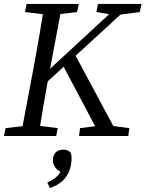

<svg xmlns="http://www.w3.org/2000/svg" viewBox="-23 -690 738 974"><path d="M-3 0 5 -40 133 -55H151L270 -40L262 0ZM82 0 150 -360Q164 -437 177.5 -515Q191 -593 203 -670H293L225 -310Q211 -233 197.5 -155Q184 -77 172 0ZM104 -629 112 -670H377L368 -629L244 -614H225ZM161 -224 159 -284H169L195 -308L587 -670H647ZM486 0 293 -364 352 -423 579 0ZM378 0 383 -40 502 -55H521L633 -40L628 0ZM466 -629 474 -670H695L686 -629L573 -614H554ZM340 112Q340 149 328 178.5Q316 208 292 229.5Q268 251 230 264L217 236Q241 225 256 213.5Q271 202 279 189Q287 176 291 163L301 187Q271 179 258 160Q245 141 245 122Q245 100 258.5 84.5Q272 69 300 69Q312 69 320 73Q328 77 335 83Q338 91 339 97.5Q340 104 340 112Z"/></svg>

Font: Source Serif 4
Style: Italic
Weight: 400
Italic angle: -12°
Designer: Frank Grießhammer
Foundry: Adobe Systems Incorporated
Version: Version 4.004;hotconv 1.0.116;makeotfexe 2.5.65601